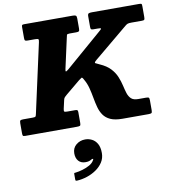

<svg xmlns="http://www.w3.org/2000/svg" viewBox="-160 -848 1185 1307"><g transform="rotate(-10 432.0 -194.5)"><path d="M279 175.5Q279 208.5 296.2 228Q313.5 247.5 344.5 247.5Q358 247.5 368 244.8Q378 242 385.5 237Q393.5 232.5 397.8 233.8Q402 235 395.5 244.5Q386 262 363.5 274.8Q341 287.5 314.5 295.2Q288 303 266 305.5Q260 306 257.2 306.5Q254.5 307 254.5 313.5V349Q254.5 358 257 359.8Q259.5 361.5 268 361Q301 359 335.5 347.8Q370 336.5 399.2 316.5Q428.5 296.5 446.5 268.5Q464.5 240.5 464.5 205Q464.5 165 450.5 140.8Q436.5 116.5 414.5 105.5Q392.5 94.5 368 94.5Q332 94.5 305.5 116.5Q279 138.5 279 175.5ZM-47.5 -22.5Q-47.5 -9.5 -45 -4.8Q-42.5 0 -29 0H328.5Q343 0 349 -2.8Q355 -5.5 355 -21V-96Q355 -107.5 351 -110.5Q347 -113.5 336.5 -113.5H282.5Q264.5 -113.5 261.2 -117.5Q258 -121.5 261 -135.5L274.5 -195.5Q277.5 -208.5 283.8 -214Q290 -219.5 298 -227L397.5 -309.5Q411.5 -320.5 417 -323.2Q422.5 -326 431.5 -308Q449.5 -277.5 458.2 -243.2Q467 -209 473 -174.5Q479 -140 487.5 -108.5Q496 -77 513 -52.5Q530 -28 561 -14Q592 0 643.5 0H822.5Q838.5 0 843.8 -3.5Q849 -7 849 -24V-90Q849 -105.5 845 -109.5Q841 -113.5 826 -113.5H772Q739.5 -113.5 723.8 -128.2Q708 -143 700.2 -167.5Q692.5 -192 685.8 -222Q679 -252 666.2 -283.2Q653.5 -314.5 627.5 -342.8Q601.5 -371 554.5 -391.5Q532.5 -401 526 -405.2Q519.5 -409.5 539.5 -426L772.5 -619.5Q782.5 -628 790.2 -631Q798 -634 817.5 -634H889Q903 -634 906.2 -638.2Q909.5 -642.5 909.5 -657V-728Q909.5 -743.5 907 -746.8Q904.5 -750 888.5 -750H564Q549 -750 541.8 -746.8Q534.5 -743.5 534.5 -727V-653.5Q534.5 -642 537.8 -638Q541 -634 553.5 -634H582.5Q602.5 -634 605 -631Q607.5 -628 601.2 -622.8Q595 -617.5 588 -611L339 -395.5Q324 -383 320 -384Q316 -385 320 -402.5L365.5 -608Q368.5 -621.5 370.2 -627.8Q372 -634 389.5 -634H435Q449.5 -634 454 -637.8Q458.5 -641.5 458.5 -657V-726Q458.5 -742.5 452.2 -746.2Q446 -750 430.5 -750H94.5Q84.5 -750 81.5 -746.8Q78.5 -743.5 78.5 -733.5V-656.5Q78.5 -642.5 83.2 -639.5Q88 -636.5 101 -636.5H149.5Q169.5 -636.5 173.5 -632.5Q177.5 -628.5 173.5 -611.5L68.5 -134.5Q65.5 -120 62 -116.8Q58.5 -113.5 41 -113.5H-22Q-37.5 -113.5 -42.5 -110Q-47.5 -106.5 -47.5 -90Z"/></g></svg>

Font: Besley ExtraBold
Style: Italic
Weight: 800
Italic angle: -13°
Designer: Owen Earl
Foundry: indestructible type*
Version: Version 2.001